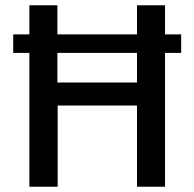

<svg xmlns="http://www.w3.org/2000/svg" viewBox="-20 -706 735 726"><path d="M91 0V-686H197V-394H498V-686H604V0H498V-307H198V0ZM30 -506V-576H665V-506Z"/></svg>

Font: Chivo Medium
Style: Regular
Weight: 400
Version: Version 2.002